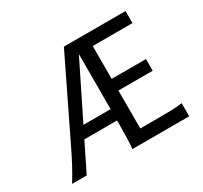

<svg xmlns="http://www.w3.org/2000/svg" viewBox="-147 -913 1174 1113"><g transform="rotate(-30 440.5 -356.5)"><path d="M542 -334.5V-80.6H622.1Q694.8 -80.6 744.1 -81.5Q793.5 -82.5 822.8 -87.9V0H441.9Q443.4 -8.3 444.6 -20.8Q445.8 -33.2 446.5 -54.2Q447.3 -75.2 447.8 -107.4Q448.2 -139.6 448.7 -188H229.5L136.7 0H39.1Q55.7 -26.9 69.3 -51Q83 -75.2 95.5 -98.4Q107.9 -121.6 119.6 -145.3Q131.3 -168.9 144 -194.8L395.5 -712.9H808.1V-632.3H542V-412.6H771.5V-334.5ZM267.1 -263.7H448.7Q449.2 -329.6 449.2 -419.4V-632.3Z"/></g></svg>

Font: Andika New Basic
Style: Regular
Weight: 400
Designer: Victor Gaultney, Annie Olsen, Julie Remington, Don Collingsworth, Eric Hays
Foundry: SIL International
Version: Version 5.500; ttfautohint (v1.8.3)